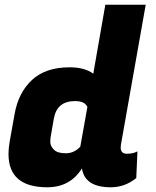

<svg xmlns="http://www.w3.org/2000/svg" viewBox="-20 -779 661 813"><path d="M491 -154Q491 -128 517.5 -128Q544 -128 562 -138L557 -25Q509 14 449 14Q339 14 327 -66Q277 14 180 14Q16 14 16 -127Q16 -151 21 -180L42 -297Q58 -387 115.5 -440.5Q173 -494 275 -494Q338 -494 375 -467L426 -759H597L492 -166Q491 -160 491 -154ZM195 -202Q193 -193 193 -177Q193 -161 208 -145.5Q223 -130 258.5 -130Q294 -130 320 -158L350 -326Q339 -351 298 -351Q221 -351 208 -277Z"/></svg>

Font: Fugaz One
Style: Regular
Weight: 400
Designer: Daniel Hernandez
Foundry: Daniel Hernandez
Version: Version 1.002